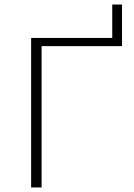

<svg xmlns="http://www.w3.org/2000/svg" viewBox="-20 -825 588 845"><path d="M517 -805V-622H163V0H117V-658H474V-805Z"/></svg>

Font: Ysabeau SC Light
Style: Regular
Weight: 300
Designer: Christian Thalmann (Catharsis Fonts)
Version: Version 0.003